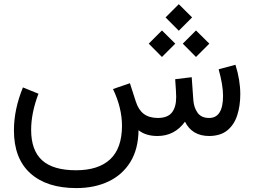

<svg xmlns="http://www.w3.org/2000/svg" viewBox="-20 -663 1239 936"><path d="M787.1 -578.1 851.6 -642.6 916.5 -578.1 851.6 -513.2ZM871.1 -450.2 935.5 -514.6 1000.5 -450.2 935.5 -385.3ZM705.1 -450.2 769.5 -514.6 834.5 -450.2 769.5 -385.3ZM747.6 0Q690.9 0 655.3 -28.3Q654.3 64 615.5 126.7Q576.7 189.5 508.8 221.7Q440.9 253.9 352.1 253.9Q207.5 253.9 127.7 181.6Q47.9 109.4 47.9 -27.3Q47.9 -129.9 91.8 -236.8L167.5 -206.1Q131.8 -112.3 131.8 -29.8Q131.8 69.8 185.3 118.4Q238.8 167 350.6 167Q460 167 517.1 113.5Q574.2 60.1 574.7 -48.8Q574.7 -137.7 530.8 -229L613.3 -257.3L642.1 -168Q654.8 -127.9 680.4 -108.2Q706.1 -88.4 748.5 -87.9Q796.9 -87.9 817.9 -114.3Q838.9 -140.6 838.9 -189.9Q838.9 -201.7 837.6 -223.4Q836.4 -245.1 834 -276.9L914.6 -286.6L922.4 -176.3Q924.8 -139.2 943.1 -113.5Q961.4 -87.9 999.5 -87.9Q1067.4 -87.9 1067.4 -196.3Q1067.4 -247.6 1045.9 -325.2L1127.9 -347.2Q1151.4 -272.5 1151.4 -203.6Q1151.4 -147.9 1136.7 -101.8Q1122.1 -55.7 1088.9 -28.1Q1055.7 -0.5 1000 0Q916.5 0 881.8 -69.8Q831.1 0 747.6 0Z"/></svg>

Font: Vazir WOL-UI
Style: Regular-WOL-UI
Weight: 400
Designer: Saber Rastikerdar
Foundry: Saber Rastikerdar
Version: Version 30.1.0